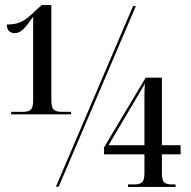

<svg xmlns="http://www.w3.org/2000/svg" viewBox="-20 -738 757 759"><path d="M24 -286V-296H72Q91 -296 101 -304Q111 -312 111 -341V-672Q87 -637 71.5 -622Q56 -607 38 -607Q24 -607 15.5 -615.5Q7 -624 7 -641Q43 -641 66.5 -653Q90 -665 119 -695L145 -718H183V-341Q183 -312 193 -304Q203 -296 223 -296H261V-286ZM201 0 506 -714H517L212 0ZM486 1V-9H514Q531 -9 541 -17Q551 -25 551 -54V-128H391V-155L556 -431H620V-164H694V-128H620V-54Q620 -25 629.5 -17Q639 -9 657 -9H674V1ZM409 -164H551V-326Q551 -347 551 -366.5Q551 -386 553 -408Q549 -399 542 -388.5Q535 -378 528 -365Z"/></svg>

Font: Noto Serif Display Condensed
Style: Regular
Weight: 400
Width: 3
Designer: Monotype Design Team
Foundry: Monotype Imaging Inc.
Version: Version 2.009